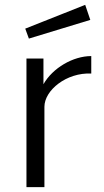

<svg xmlns="http://www.w3.org/2000/svg" viewBox="-20 -771 427 791"><path d="M163 0V-331C163 -399 254 -473 356 -468V-540C281 -540 197 -491 159 -424V-530H89V0ZM84 -653 99 -612 352 -689 331 -751Z"/></svg>

Font: Cheyenne Sans Light
Style: Regular
Weight: 300
Designer: The Public Sans project authors (U.S. Web Design System), Libre Franklin designed by Pablo Impallari and Rodrigo Fuenzal
Foundry: The Cheyenne Sans Project Authors
Version: Version 2.007